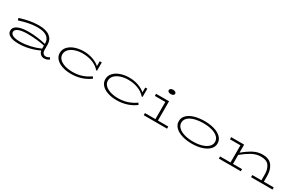

<svg xmlns="http://www.w3.org/2000/svg" viewBox="194 -2171 5579 3656"><g transform="rotate(30 2983.5 -343.5)"><path d="M1044 -24Q994 13 935 13Q889 13 856.5 -15Q824 -43 815 -91Q713 -41 598 -14Q483 13 374 13Q248 13 180.5 -23.5Q113 -60 113 -127Q113 -201 197 -241Q281 -281 431 -281Q613 -281 812 -235V-248Q812 -337 744 -387.5Q676 -438 536 -438Q443 -438 348.5 -419Q254 -400 142 -365L129 -411Q348 -484 542 -484Q702 -484 783 -421Q864 -358 864 -249V-133Q864 -85 886.5 -60Q909 -35 942 -35Q985 -35 1024 -64ZM381 -34Q480 -34 593.5 -59Q707 -84 812 -130V-198Q629 -236 431 -236Q308 -236 239 -208Q170 -180 170 -130Q170 -83 224 -58.5Q278 -34 381 -34Z M1937 -119Q1761 12 1524 12Q1416 12 1329 -17.5Q1242 -47 1192.5 -101.5Q1143 -156 1143 -228Q1143 -309 1197.5 -367Q1252 -425 1340 -454.5Q1428 -484 1529 -484Q1635 -484 1728.5 -451Q1822 -418 1882 -364V-471H1927V-291L1910 -287Q1845 -363 1745 -400.5Q1645 -438 1532 -438Q1444 -438 1368 -413.5Q1292 -389 1245.5 -341.5Q1199 -294 1199 -229Q1199 -171 1242 -127Q1285 -83 1361 -59Q1437 -35 1533 -35Q1644 -35 1739.5 -67.5Q1835 -100 1912 -157Z M2938 -119Q2762 12 2525 12Q2417 12 2330 -17.5Q2243 -47 2193.5 -101.5Q2144 -156 2144 -228Q2144 -309 2198.5 -367Q2253 -425 2341 -454.5Q2429 -484 2530 -484Q2636 -484 2729.5 -451Q2823 -418 2883 -364V-471H2928V-291L2911 -287Q2846 -363 2746 -400.5Q2646 -438 2533 -438Q2445 -438 2369 -413.5Q2293 -389 2246.5 -341.5Q2200 -294 2200 -229Q2200 -171 2243 -127Q2286 -83 2362 -59Q2438 -35 2534 -35Q2645 -35 2740.5 -67.5Q2836 -100 2913 -157Z M3294 -652Q3294 -673 3313.5 -686.5Q3333 -700 3365 -700Q3398 -700 3417 -686.5Q3436 -673 3436 -652Q3436 -631 3417.5 -618Q3399 -605 3365 -605Q3333 -605 3313.5 -618Q3294 -631 3294 -652ZM3634 -47V0H3121V-47H3351V-424H3121V-471H3406V-47Z M3755 -237Q3755 -315 3811 -370.5Q3867 -426 3964 -454.5Q4061 -483 4181 -484Q4301 -484 4398 -455.5Q4495 -427 4551.5 -371Q4608 -315 4608 -237Q4608 -160 4551.5 -103.5Q4495 -47 4398 -17Q4301 13 4181 13Q4062 13 3965 -17Q3868 -47 3811.5 -103.5Q3755 -160 3755 -237ZM4552 -237Q4552 -300 4504 -345.5Q4456 -391 4371.5 -414Q4287 -437 4181 -437Q4075 -436 3991 -413Q3907 -390 3859 -345Q3811 -300 3811 -237Q3811 -175 3859.5 -129Q3908 -83 3992 -58.5Q4076 -34 4181 -34Q4287 -34 4371 -58.5Q4455 -83 4503.5 -129Q4552 -175 4552 -237Z M5953 -47V0H5481V-47H5681V-177Q5681 -289 5630.5 -361.5Q5580 -434 5454 -434Q5349 -434 5251 -379.5Q5153 -325 5057 -245V-47H5256V0H4772V-47H5002V-424H4772V-471H5057V-293Q5153 -375 5251.5 -429.5Q5350 -484 5459 -484Q5606 -484 5670.5 -397Q5735 -310 5735 -174V-47Z"/></g></svg>

Font: BioRhyme Expanded Light
Style: Regular
Weight: 300
Width: 7
Designer: Aoife Mooney
Foundry: Aoife Mooney Type
Version: Version 1.001